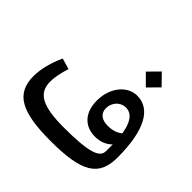

<svg xmlns="http://www.w3.org/2000/svg" viewBox="-203 -1076 1299 1299"><g transform="rotate(45 446.0 -426.5)"><path d="M443 6C743 6 844 -56 844 -236C844 -497 769 -626 643 -626C546 -626 472 -530 472 -410C472 -295 535 -227 637 -227C685 -227 727 -244 758 -275V-272V-211C758 -152 689 -122 443 -122C242 -122 158 -164 158 -276C158 -315 166 -360 186 -424L108 -447C73 -373 52 -290 52 -224C52 -56 163 6 443 6ZM552 -416C552 -468 590 -515 645 -515C703 -515 737 -464 751 -374C726 -353 690 -340 645 -340C585 -340 552 -369 552 -416ZM568 -782 644 -706 719 -782 644 -859Z"/></g></svg>

Font: Wafeq Semi Bold
Style: Regular
Weight: 600
Designer: Rasmus Andersson & Azza Alameddine
Foundry: Google & TypeTogether
Version: Version 3.000;January 28, 2025;FontCreator 15.0.0.3014 64-bi